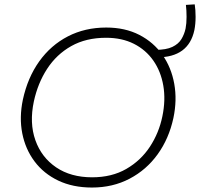

<svg xmlns="http://www.w3.org/2000/svg" viewBox="-20 -852 918 882"><path d="M402.5 9.5Q314.5 9.5 247.5 -22.5Q180.5 -54.5 138.5 -110.8Q96.5 -167 82.2 -239.8Q68 -312.5 85 -394Q107 -495.5 160.2 -570Q213.5 -644.5 292 -685Q370.5 -725.5 468 -725.5Q554.5 -725.5 620 -691.8Q685.5 -658 726.2 -600Q767 -542 780.5 -467Q794 -392 776.5 -309.5Q756 -215 704.2 -143.2Q652.5 -71.5 575.2 -31Q498 9.5 402.5 9.5ZM403 -37.5Q493.5 -37.5 560.2 -76Q627 -114.5 668.8 -178.2Q710.5 -242 726 -318Q741.5 -393 730.2 -458.5Q719 -524 684.5 -573.5Q650 -623 595 -650.8Q540 -678.5 467.5 -678.5Q375 -678.5 307.2 -640.2Q239.5 -602 196.5 -535.8Q153.5 -469.5 135.5 -386Q114.5 -287 142.5 -208Q170.5 -129 238 -83.2Q305.5 -37.5 403 -37.5ZM702 -588.5 694.5 -623Q743.5 -623 771.8 -636.5Q800 -650 813.5 -672.5Q827 -695 832.5 -721Q837 -744 837 -774.2Q837 -804.5 834 -829.5L874.5 -832Q878.5 -807 878.5 -774.5Q878.5 -742 873 -714Q846.5 -588.5 702 -588.5Z"/></svg>

Font: Commissioner ExtraLight
Style: Italic
Weight: 200
Italic angle: -12°
Designer: Kostas Bartsokas
Foundry: Kostas Bartsokas
Version: Version 1.000; ttfautohint (v1.8.3)